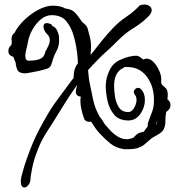

<svg xmlns="http://www.w3.org/2000/svg" viewBox="-20 -635 792 848"><path d="M74 148Q74 148 77.5 134Q81 120 87 100Q93 80 99 64Q113 25 125.5 -4.5Q138 -34 153.5 -63.5Q169 -93 191 -131Q206 -156 218.5 -174Q231 -192 244 -209Q257 -226 273 -248Q281 -259 289 -270Q297 -281 306 -292L305 -293Q305 -332 324 -355Q324 -361 323.5 -367Q323 -373 323 -378Q319 -429 306 -475Q296 -512 274 -540Q252 -568 208 -568Q183 -568 161 -550Q139 -532 124 -505.5Q109 -479 104 -453Q102 -440 98 -424.5Q94 -409 92 -395V-387Q92 -367 107 -367Q139 -367 157.5 -375Q176 -383 180 -406Q180 -408 182.5 -411.5Q185 -415 186 -417Q191 -426 195.5 -436.5Q200 -447 200 -458Q200 -469 193 -479Q172 -499 172 -517Q172 -533 188 -533Q194 -533 206 -528Q210 -525 211 -520Q219 -518 226 -510Q233 -502 237 -488Q240 -481 240.5 -472Q241 -463 241 -455Q241 -430 229 -408.5Q217 -387 211 -363Q209 -356 206 -348.5Q203 -341 197 -336Q193 -333 177.5 -328.5Q162 -324 143 -320Q124 -316 109 -313.5Q94 -311 92 -311Q64 -311 57 -326Q50 -341 49 -359Q44 -369 39 -384Q30 -386 23.5 -392Q17 -398 17 -409Q17 -420 21.5 -426.5Q26 -433 30 -437L31 -438Q31 -442 31.5 -446Q32 -450 32 -454Q31 -457 31 -460Q31 -463 31 -465Q31 -480 44 -490Q60 -521 88.5 -548Q117 -575 150.5 -592.5Q184 -610 213 -610Q247 -610 270 -597Q284 -596 297.5 -589.5Q311 -583 327 -560Q331 -555 335 -549Q339 -543 344 -536Q364 -524 368 -506Q372 -488 378 -467Q382 -450 382 -431Q382 -422 381.5 -412.5Q381 -403 380 -392Q405 -424 429.5 -454.5Q454 -485 478 -510Q505 -539 537.5 -560.5Q570 -582 596 -610Q601 -613 607 -614Q613 -615 618 -615Q631 -615 640.5 -608Q650 -601 650 -590Q650 -577 635 -562Q606 -533 570.5 -511.5Q535 -490 506 -461Q484 -439 466.5 -422.5Q449 -406 432 -391Q417 -376 401.5 -360.5Q386 -345 369 -325Q370 -311 371.5 -299Q373 -287 374 -279Q383 -232 391.5 -193.5Q400 -155 420 -120Q426 -113 431.5 -104.5Q437 -96 443 -86Q454 -73 467 -59Q481 -44 500 -32Q519 -20 541 -20Q547 -20 554 -22Q561 -24 568 -26Q576 -34 584 -41.5Q592 -49 614 -53L617 -56Q620 -61 624 -66Q628 -71 632 -76Q632 -81 632.5 -86Q633 -91 634 -94Q644 -122 652 -142Q660 -162 660 -193Q660 -255 628 -297Q596 -339 543 -339Q539 -339 535 -339Q531 -339 527 -337L525 -335Q521 -332 517 -331Q484 -310 484 -256Q484 -236 488 -208.5Q492 -181 505.5 -160.5Q519 -140 547 -140Q561 -140 572 -158Q583 -176 583 -194Q583 -208 576 -216Q571 -223 571 -228Q571 -236 577 -241.5Q583 -247 590 -247Q598 -247 604 -240Q620 -223 620 -193Q620 -161 600 -132Q580 -103 547 -103Q506 -103 484.5 -128Q463 -153 455 -189Q447 -225 447 -256Q447 -289 463.5 -324Q480 -359 514 -372Q530 -380 549.5 -384.5Q569 -389 581 -389Q589 -389 596 -384.5Q603 -380 609 -375L613 -372Q620 -376 628 -376Q645 -376 660.5 -358.5Q676 -341 685 -318.5Q694 -296 692 -280Q690 -265 697.5 -259Q705 -253 713 -244.5Q721 -236 721 -215Q721 -211 720.5 -206Q720 -201 719 -196H720Q725 -192 729 -186Q733 -180 733 -172Q733 -160 727.5 -153Q722 -146 717 -143L714 -140Q710 -120 710.5 -101.5Q711 -83 704.5 -67Q698 -51 673 -38Q653 -28 641 -17Q629 -6 618 3Q607 12 590.5 18Q574 24 545 24H533Q528 25 524 23Q491 18 466.5 -2Q442 -22 422 -44L420 -46Q409 -58 400 -71Q391 -84 383 -97H378Q371 -97 365 -98.5Q359 -100 354 -106Q352 -109 347.5 -122.5Q343 -136 339 -155Q335 -174 335 -190Q335 -195 335.5 -199.5Q336 -204 337 -208Q324 -210 319.5 -215.5Q315 -221 315 -229Q315 -235 316.5 -242Q318 -249 320 -257V-259Q295 -224 269 -183Q243 -142 226 -114Q209 -86 192 -60.5Q175 -35 161 -7Q148 21 137 52.5Q126 84 119 124L115 148Q116 168 106.5 180.5Q97 193 88 193Q72 193 72 167Q72 162 72.5 157.5Q73 153 74 148ZM669 -83Q672 -87 673 -92Q674 -97 675 -103Q671 -93 669 -83Z"/></svg>

Font: Are You Serious
Style: Regular
Weight: 400
Designer: Robert E. Leuschke
Foundry: Robert E. Leuschke
Version: Version 1.100